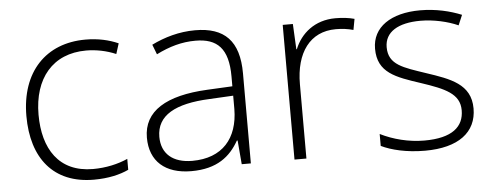

<svg xmlns="http://www.w3.org/2000/svg" viewBox="-42 -642 1940 754"><g transform="rotate(-5 928.0 -265.5)"><path d="M301 10C358 10 404 -1 438 -17V-60C400 -43 352 -32 301 -32C166 -32 106 -129 106 -263C106 -406 182 -498 314 -498C352 -498 394 -490 431 -474L444 -515C408 -531 365 -541 315 -541C159 -541 58 -436 58 -262C58 -96 141 10 301 10Z M747 -540C684 -540 626 -523 575 -498L590 -459C642 -485 691 -499 745 -499C831 -499 874 -457 874 -347V-308L775 -303C612 -295 522 -241 522 -136C522 -43 582 10 685 10C787 10 839 -34 873 -94H876L884 0H920V-355C920 -483 863 -540 747 -540ZM780 -266 874 -271V-218C873 -103 811 -30 692 -30C616 -30 571 -68 571 -135C571 -220 645 -260 780 -266Z M1300 -539C1218 -539 1163 -491 1139 -431H1137L1132 -531H1092V0H1139V-293C1139 -417 1196 -496 1298 -496C1324 -496 1345 -493 1367 -487L1375 -530C1353 -536 1328 -539 1300 -539Z M1810 -139C1810 -235 1730 -262 1637 -293C1549 -323 1491 -338 1491 -408C1491 -468 1544 -500 1632 -500C1684 -500 1740 -487 1780 -469L1797 -509C1753 -527 1697 -541 1634 -541C1519 -541 1445 -491 1445 -406C1445 -311 1516 -288 1613 -256C1706 -225 1763 -201 1763 -136C1763 -71 1717 -30 1607 -30C1545 -30 1484 -46 1434 -71V-24C1473 -5 1533 10 1606 10C1738 10 1810 -45 1810 -139Z"/></g></svg>

Font: Noto Sans Syriac Extralight
Style: Regular
Weight: 200
Designer: Patrick Giasson and the Monotype Design Team
Foundry: Monotype Imaging Inc.
Version: Version 3.000